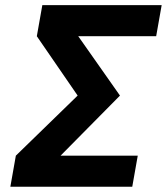

<svg xmlns="http://www.w3.org/2000/svg" viewBox="-20 -713 637 733"><path d="M152.3 -59.1 40.5 -118.7 276.4 -348.1 120.6 -574.7 233.4 -639.2 438 -348.1ZM19.5 0 40.5 -118.7H505.9L484.9 0ZM120.6 -574.7 141.6 -693.4H597.2L576.2 -574.7Z"/></svg>

Font: Cascadia Code PL
Style: Italic
Weight: 400
Italic angle: -10°
Monospace: yes
Designer: Aaron Bell
Foundry: Saja Typeworks
Version: Version 2404.023